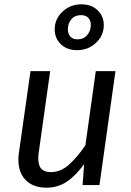

<svg xmlns="http://www.w3.org/2000/svg" viewBox="-20 -856 608 888"><path d="M65 -118Q65 -135 68 -153L121 -527H212L160 -157Q157 -139 157 -124Q157 -90 171.5 -75Q186 -60 215 -60Q260 -60 298.5 -94Q337 -128 375 -184L423 -527H514L440 0H362L369 -97Q330 -43 288.5 -15.5Q247 12 195 12Q134 12 99.5 -22.5Q65 -57 65 -118ZM460 -740Q460 -692 424 -658Q388 -624 336 -624Q290 -624 261.5 -651.5Q233 -679 233 -720Q233 -768 269 -802Q305 -836 357 -836Q403 -836 431.5 -808.5Q460 -781 460 -740ZM294 -721Q294 -699 305.5 -686.5Q317 -674 338 -674Q367 -674 383.5 -694Q400 -714 400 -740Q400 -762 388 -774Q376 -786 355 -786Q326 -786 310 -767Q294 -748 294 -721Z"/></svg>

Font: FiraGO
Style: Italic
Weight: 400
Italic angle: -8°
Designer: bBox Type GmbH
Foundry: bBox Type GmbH
Version: Version 1.001